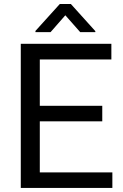

<svg xmlns="http://www.w3.org/2000/svg" viewBox="-20 -927 608 947"><path d="M484.4 -328.6H176.3V-76.7H534.2V0H82.5V-710.9H529.3V-633.8H176.3V-405.3H484.4ZM450.2 -773.4V-768.6H375.5L302.2 -851.6L229.5 -768.6H154.8V-774.4L274.9 -907.2H329.6Z"/></svg>

Font: APIMedia Roboto
Style: Regular
Weight: 400
Designer: Google
Version: Version 2.137; 2017